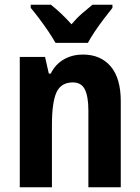

<svg xmlns="http://www.w3.org/2000/svg" viewBox="-20 -786 588 806"><path d="M328 -557Q402 -557 444.5 -507.5Q487 -458 487 -360V0H351V-323Q351 -380 336.5 -410Q322 -440 286 -440Q236 -440 217 -398Q198 -356 198 -261V0H63V-547H169L185 -477H193Q213 -517 248.5 -537Q284 -557 328 -557ZM213 -606Q202 -626 183.5 -653.5Q165 -681 145 -707.5Q125 -734 109 -753V-766H194Q213 -751 235.5 -730Q258 -709 280 -684Q303 -711 325 -730Q347 -749 368 -766H452V-753Q437 -734 417 -708Q397 -682 378.5 -654.5Q360 -627 349 -606Z"/></svg>

Font: Noto Sans Condensed
Style: Bold
Weight: 700
Width: 3
Designer: Monotype Design Team
Foundry: Monotype Imaging Inc.
Version: Version 2.013; ttfautohint (v1.8.4.7-5d5b)